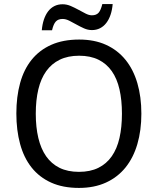

<svg xmlns="http://www.w3.org/2000/svg" viewBox="-20 -921 782 951"><path d="M680.2 -357.9Q680.2 -275.4 660.4 -207.5Q640.6 -139.6 601.6 -91.3Q562.5 -43 504.6 -16.6Q446.8 9.8 371.1 9.8Q291.5 9.8 233.2 -16.6Q174.8 -43 136.5 -91.3Q98.1 -139.6 79.6 -207.8Q61 -275.9 61 -358.9Q61 -441.9 79.6 -509.5Q98.1 -577.1 136.7 -625Q175.3 -672.9 233.9 -699Q292.5 -725.1 372.1 -725.1Q447.8 -725.1 505.1 -699Q562.5 -672.9 601.6 -624.8Q640.6 -576.7 660.4 -509Q680.2 -441.4 680.2 -357.9ZM157.2 -357.9Q157.2 -291 169.9 -237.5Q182.6 -184.1 208.7 -146.7Q234.9 -109.4 275.1 -89.6Q315.4 -69.8 371.1 -69.8Q426.8 -69.8 467 -89.6Q507.3 -109.4 533.4 -146.7Q559.6 -184.1 571.8 -237.5Q584 -291 584 -357.9Q584 -425.3 571.8 -478.5Q559.6 -531.7 533.7 -568.6Q507.8 -605.5 467.8 -625.2Q427.7 -645 372.1 -645Q316.4 -645 275.9 -625.2Q235.4 -605.5 209 -568.6Q182.6 -531.7 169.9 -478.5Q157.2 -425.3 157.2 -357.9ZM435.1 -772Q415.5 -772 396.2 -780.5Q377 -789.1 358.4 -799.6Q339.8 -810.1 322.8 -818.6Q305.7 -827.1 290 -827.1Q268.1 -827.1 256.3 -814.2Q244.6 -801.3 237.8 -771H187Q189.5 -800.3 197.5 -824.2Q205.6 -848.1 218.5 -865Q231.4 -881.8 249.5 -890.9Q267.6 -899.9 290 -899.9Q310.5 -899.9 330.3 -891.4Q350.1 -882.8 368.7 -872.6Q387.2 -862.3 404.1 -853.8Q420.9 -845.2 435.1 -845.2Q457 -845.2 468.3 -857.9Q479.5 -870.6 486.8 -900.9H538.1Q535.6 -871.6 527.6 -847.9Q519.5 -824.2 506.6 -807.4Q493.7 -790.5 475.6 -781.2Q457.5 -772 435.1 -772Z"/></svg>

Font: Droid Sans
Style: Regular
Weight: 400
Foundry: Ascender Corporation
Version: Version 1.00 build 114